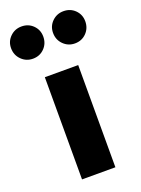

<svg xmlns="http://www.w3.org/2000/svg" viewBox="-216 -874 691 941"><g transform="rotate(-20 129.5 -403.0)"><path d="M217 -533V0H43V-533ZM104 -723Q104 -687 80 -662.5Q56 -638 20 -638Q-15 -638 -39.5 -662.5Q-64 -687 -64 -723Q-64 -758 -39.5 -782Q-15 -806 20 -806Q56 -806 80 -782Q104 -758 104 -723ZM323 -723Q323 -687 299 -662.5Q275 -638 239 -638Q204 -638 179.5 -662.5Q155 -687 155 -723Q155 -758 179.5 -782Q204 -806 239 -806Q275 -806 299 -782Q323 -758 323 -723Z"/></g></svg>

Font: Fira Sans Condensed ExtraBold
Style: Regular
Weight: 800
Width: 3
Designer: Carrois Corporate & Edenspiekermann AG
Foundry: Carrois Corporate GbR & Edenspiekermann AG
Version: Version 4.203